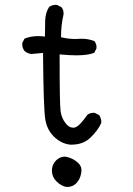

<svg xmlns="http://www.w3.org/2000/svg" viewBox="-20 -633 540 780"><path d="M253.9 126.5Q274.4 126.5 289.1 112.3Q305.7 95.7 310.1 69.3Q311 64.5 311 60.5Q311 49.3 307.6 42.5Q303.7 34.7 297.4 28.8Q291 22.9 284.7 18.6Q271 9.8 254.9 5.4Q248 3.4 242.7 3.4Q223.1 3.4 207.5 19Q190.9 35.6 190.9 60.1Q190.9 85 209 103.5Q228.5 122.6 249.5 126.5Q252 126.5 253.9 126.5ZM311 -475.6 286.6 -474.6Q257.8 -474.6 231.4 -481L228 -481.9V-485.4Q228 -530.8 237.8 -572.8Q238.3 -575.7 238.3 -578.1Q238.3 -593.8 229.5 -604L211.9 -612.8Q209.5 -613.3 207 -613.3Q190.9 -613.3 179.2 -604.5Q164.6 -580.1 163.6 -550.3Q162.6 -520.5 162.6 -489.3V-484.4Q145.5 -486.3 134.3 -486.3Q105 -486.3 79.6 -476.1L70.8 -459Q70.3 -456.5 70.3 -454.1Q70.3 -438 79.6 -425.8Q91.8 -415.5 107.4 -413.6L154.8 -418Q156.7 -194.8 163.6 -150.9Q169.9 -106.4 199.2 -77.9Q228.5 -49.3 265.1 -45.4Q268.1 -45.4 271 -45.4Q317.4 -45.4 346.7 -73.2Q377.9 -103 391.1 -132.8Q391.6 -135.3 391.6 -137.7Q391.6 -140.1 391.4 -143.3Q391.1 -146.5 389.6 -150.4Q387.7 -158.7 382.8 -165.5L365.2 -174.3Q362.8 -174.8 360.4 -174.8Q344.7 -174.8 334.5 -166Q317.9 -142.1 305.2 -129.4Q292.5 -116.7 282.7 -114.7Q279.8 -114.3 275.9 -114.3Q272 -114.3 265.1 -116.7Q255.9 -120.6 246.1 -132.8Q230 -153.3 226.1 -181.4Q222.2 -209.5 222.2 -407.2V-412.1Q262.2 -408.2 289.6 -408.2Q337.4 -408.2 362.8 -418.5L371.6 -435.5Q372.1 -438.5 372.1 -442.9Q372.1 -447.3 370.1 -453.6Q368.2 -460 363.8 -465.8Q339.8 -475.6 311 -475.6Z"/></svg>

Font: Bakudai
Style: Light
Weight: 300
Version: Version 1.48